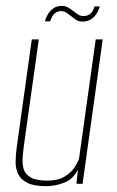

<svg xmlns="http://www.w3.org/2000/svg" viewBox="-20 -630 402 658"><path d="M138 8Q96 8 73.5 -3.5Q51 -15 42 -34Q33 -53 33.5 -76Q34 -99 37 -123L89 -495H113L62 -132Q59 -110 57.5 -88.5Q56 -67 61.5 -49.5Q67 -32 86 -21.5Q105 -11 142 -11Q178 -11 200 -24Q222 -37 234 -54.5Q246 -72 251 -87L308 -495H332L263 0H242L247 -49Q231 -16 200 -4Q169 8 138 8ZM264 -556Q252 -556 245 -559.5Q238 -563 226 -573Q219 -578 210 -585Q201 -592 189 -592Q177 -592 167.5 -584Q158 -576 152 -557H134Q140 -580 155 -595Q170 -610 192 -610Q204 -610 214 -604Q224 -598 234 -590Q243 -583 250 -579Q257 -575 267 -575Q279 -575 288.5 -582Q298 -589 304 -608H322Q316 -586 301 -571Q286 -556 264 -556Z"/></svg>

Font: Alumni Sans Thin Thin
Style: Italic
Weight: 250
Italic angle: -8°
Version: Version 1.016